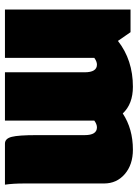

<svg xmlns="http://www.w3.org/2000/svg" viewBox="92 -662 570 795"><g transform="rotate(90 377.5 -265.0)"><path d="M20 -520H113.8L149.9 -467.8Q229 -529.8 339.8 -529.8Q411.1 -529.8 450.2 -487.8Q514.2 -529.8 600.1 -529.8Q662.1 -529.8 701.2 -496.3Q740.2 -462.9 740.2 -410.2V-80.1Q740.2 -33.2 745.1 0H575.2Q554.2 0 547.1 -28.1Q540 -56.2 540 -129.9V-330.1Q540 -380.9 507.8 -380.9Q495.1 -380.9 480 -370.1V0H279.8V-330.1Q279.8 -380.9 248 -380.9Q235.4 -380.9 220.2 -370.1V0H20Z"/></g></svg>

Font: Mikodacs
Style: Regular
Weight: 400
Designer: gluk (gluksza@wp.pl)
Foundry: gluk (gluksza@wp.pl)
Version: Version 0.28